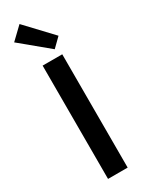

<svg xmlns="http://www.w3.org/2000/svg" viewBox="-244 -981 777 1017"><g transform="rotate(-30 144.0 -472.5)"><path d="M84 0V-693H204V0ZM183 -736 15 -875 88 -945 236 -788Z"/></g></svg>

Font: Ubuntu Sans SemiBold
Style: Regular
Weight: 600
Designer: Dalton Maag Ltd
Foundry: Dalton Maag Ltd
Version: Version 1.006; ttfautohint (v1.8.4.7-5d5b)